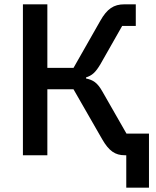

<svg xmlns="http://www.w3.org/2000/svg" viewBox="-20 -718 722 888"><path d="M564 0H557C513 0 484 -19 452 -75L320 -305H199V0H86V-698H199V-404H320L444 -622C475 -677 506 -698 555 -698H608V-598H545L445 -422C422 -383 406 -369 378 -360V-355C410 -348 430 -337 454 -294L565 -100H669V150H564Z"/></svg>

Font: Plexus Sans Medium
Style: Regular
Weight: 500
Version: Version 2.001;PS 002.001;hotconv 1.0.70;makeotf.lib2.5.58329